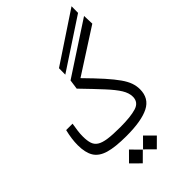

<svg xmlns="http://www.w3.org/2000/svg" viewBox="-292 -895 1181 1181"><g transform="rotate(-45 298.5 -304.5)"><path d="M257.3 2.4Q160.2 2.4 105.2 -13.9Q50.3 -30.3 27.6 -68.1Q4.9 -106 4.9 -169.9Q4.9 -223.6 20.5 -286.1H76.2Q70.8 -254.9 67.9 -231.9Q64.9 -209 64.9 -185.1Q64.9 -149.9 72.3 -126.2Q79.6 -102.5 100.6 -88.6Q121.6 -74.7 161.9 -68.8Q202.1 -63 268.6 -63Q358.9 -63 407.5 -77.9Q456.1 -92.8 456.1 -141.1Q456.1 -173.3 434.6 -208.5Q413.1 -243.7 366.9 -293.7Q320.8 -343.8 246.6 -420.4L255.4 -482.9L594.7 -704.6L597.2 -635.3L308.6 -449.7Q371.1 -386.2 411.9 -340.6Q452.6 -294.9 476.3 -261Q500 -227.1 509.8 -199Q519.5 -170.9 519.5 -142.6Q519.5 -64 453.6 -30.8Q387.7 2.4 257.3 2.4ZM257.8 -530.8 258.3 -586.4 582.5 -801.3 582 -744.1ZM209 191.9 148.9 132.3 209 71.8 269 132.3ZM331.1 191.9 271 132.3 331.1 71.8 391.1 132.3Z"/></g></svg>

Font: Cascadia Code NF Light
Style: Regular
Weight: 300
Monospace: yes
Designer: Aaron Bell
Foundry: Saja Typeworks
Version: Version 2404.023; ttfautohint (v1.8.4)